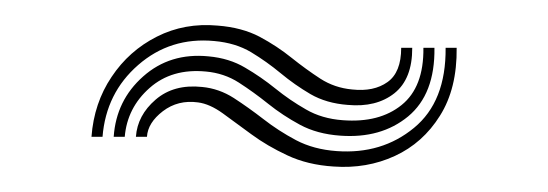

<svg xmlns="http://www.w3.org/2000/svg" viewBox="-20 -442 437 153"><path d="M52.9 -333Q54.9 -359.9 68.9 -380.7Q82.8 -401.6 105 -412.8Q127.1 -424 153.5 -421.6Q172.8 -420.1 186.9 -412.7Q200.9 -405.2 212.4 -395.9Q223.9 -386.7 235.3 -379.3Q246.6 -372 260.6 -370.7Q277.9 -368.8 288.8 -376.6Q299.7 -384.3 299.7 -403.9H308.5Q308.6 -379.1 294.3 -367.7Q279.9 -356.3 257.1 -358.4Q240 -359.7 227.4 -367Q214.8 -374.4 203.6 -383.7Q192.5 -392.9 180.1 -400.4Q167.7 -407.8 150.8 -409.3Q115.8 -412.6 90.1 -390.2Q64.5 -367.9 61.7 -333ZM70.6 -333Q72.6 -362.1 94.1 -381.1Q115.5 -400.1 146.1 -397.1Q162.7 -395.6 175.3 -388.1Q188 -380.7 199.5 -371.4Q211 -362.1 223.8 -354.8Q236.5 -347.4 253.2 -346.2Q282.3 -344 300 -358.3Q317.8 -372.6 317.4 -403.9H326.2Q326.7 -367 305.2 -349.2Q283.7 -331.5 251.1 -333.9Q232.7 -335.2 219 -342.6Q205.3 -350 193.7 -359.3Q182.1 -368.6 170.3 -376.2Q158.6 -383.7 144.1 -385Q116.9 -387.6 99.2 -371.9Q81.4 -356.2 79.4 -333ZM88.3 -333Q89.5 -350.1 104 -362.6Q118.5 -375.1 141.1 -372.7Q154.6 -371.4 166.3 -363.9Q178 -356.3 189.9 -347.1Q201.8 -337.8 215.9 -330.3Q230 -322.9 248.3 -321.6Q284.3 -319 309.9 -340.1Q335.5 -361.1 335.1 -403.9H343.9Q344.3 -371.5 330.6 -349.8Q317 -328 294.6 -317.7Q272.2 -307.4 245.9 -309.3Q225.1 -310.6 209 -318.2Q192.9 -325.7 180.3 -335Q167.8 -344.3 157.5 -351.7Q147.1 -359.2 137.8 -360.4Q121.9 -362.6 109.8 -353.4Q97.8 -344.2 97.1 -333Z"/></svg>

Font: Big Shoulders Inline Text Thin
Style: Regular
Weight: 100
Designer: Patric King
Foundry: XO Type Co
Version: Version 2.002